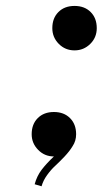

<svg xmlns="http://www.w3.org/2000/svg" viewBox="-20 -508 377 654"><path d="M158.2 -412.1Q158.2 -446.3 179 -467Q199.7 -487.8 233.9 -487.8Q268.1 -487.8 288.8 -467Q309.6 -446.3 309.6 -412.1Q309.6 -380.4 287.4 -358.4Q265.1 -336.4 233.9 -336.4Q202.1 -336.4 180.2 -358.6Q158.2 -380.9 158.2 -412.1ZM87.9 -50.8Q87.9 -85 108.6 -105.7Q129.4 -126.5 163.6 -126.5Q197.8 -126.5 218.5 -105.7Q239.3 -85 239.3 -50.8Q239.3 -27.8 227.1 -9.8Q216.8 7.3 199.5 25.6Q182.1 43.9 168 56.9Q153.8 69.8 140.4 88.4Q127 106.9 121.6 126.5L98.1 119.6Q105.5 91.8 121.8 70.3Q138.2 48.8 163.6 24.9Q131.8 24.9 109.9 2.4Q87.9 -20 87.9 -50.8Z"/></svg>

Font: QumpellkaNo12
Style: Regular
Weight: 500
Designer: gluk (gluksza@wp.pl)
Foundry: gluk (gluksza@wp.pl)
Version: Version 00.480